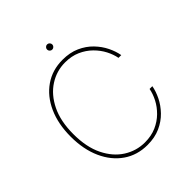

<svg xmlns="http://www.w3.org/2000/svg" viewBox="-234 -1027 1191 1191"><g transform="rotate(-45 361.5 -431.0)"><path d="M652 -500H627.8Q621.1 -536.2 601.6 -573.9Q582 -611.5 549.7 -643.5Q517.4 -675.4 473.4 -695Q429.3 -714.5 373.6 -714.5Q299 -714.5 235.6 -673.8Q172.2 -633.2 133.7 -554.9Q95.2 -476.6 95.2 -363.6Q95.2 -249.3 133.7 -171.2Q172.2 -93 235.6 -52.9Q299 -12.8 373.6 -12.8Q429.3 -12.8 473.4 -32.1Q517.4 -51.5 549.7 -83.3Q582 -115.1 601.6 -152.9Q621.1 -190.7 627.8 -227.3H652Q645.2 -188.9 625 -147.5Q604.8 -106.2 570.3 -70.3Q535.9 -34.4 486.9 -12.3Q437.9 9.9 373.6 9.9Q284.1 9.9 216.3 -36.9Q148.4 -83.8 110.4 -168Q72.4 -252.1 72.4 -363.6Q72.4 -475.1 110.4 -559.3Q148.4 -643.5 216.3 -690.3Q284.1 -737.2 373.6 -737.2Q437.9 -737.2 486.9 -715.2Q535.9 -693.2 570.3 -657.5Q604.8 -621.8 625 -580.4Q645.2 -539.1 652 -500ZM373.6 -826.7Q364.3 -826.7 357.6 -833.5Q350.9 -840.2 350.9 -849.4Q350.9 -858.7 357.6 -865.4Q364.3 -872.2 373.6 -872.2Q382.8 -872.2 389.6 -865.4Q396.3 -858.7 396.3 -849.4Q396.3 -840.2 389.6 -833.5Q382.8 -826.7 373.6 -826.7Z"/></g></svg>

Font: Inter Thin BETA
Style: Regular
Weight: 100
Designer: Rasmus Andersson
Foundry: rsms
Version: Version 3.011;git-f93a4a705